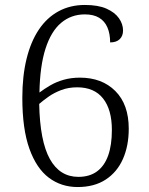

<svg xmlns="http://www.w3.org/2000/svg" viewBox="-20 -744 599 774"><path d="M293 10Q227 10 177 -27.5Q127 -65 98.5 -144.5Q70 -224 70 -350Q70 -437 87 -506.5Q104 -576 136.5 -624.5Q169 -673 216 -698.5Q263 -724 322 -724Q376 -724 409.5 -709Q443 -694 459.5 -670.5Q476 -647 476 -621Q476 -599 462.5 -586Q449 -573 424 -573Q424 -608 413 -633.5Q402 -659 379.5 -672.5Q357 -686 322 -686Q267 -686 226.5 -652Q186 -618 163.5 -548Q141 -478 139 -371Q159 -386 183 -400Q207 -414 237 -422.5Q267 -431 302 -431Q391 -431 445 -377Q499 -323 499 -225Q499 -156 475.5 -103Q452 -50 406 -20Q360 10 293 10ZM296 -31Q341 -31 371 -53Q401 -75 416 -117Q431 -159 431 -220Q431 -302 395.5 -347Q360 -392 291 -392Q256 -392 227 -381Q198 -370 176 -354.5Q154 -339 138 -325Q141 -175 181 -103Q221 -31 296 -31Z"/></svg>

Font: Noto Serif Khmer Light
Style: Regular
Weight: 300
Version: Version 2.003